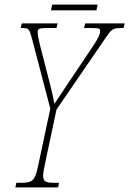

<svg xmlns="http://www.w3.org/2000/svg" viewBox="-20 -816 563 836"><path d="M51 -20H74Q100 -20 113 -26Q126 -32 133.5 -49.5Q141 -67 149 -108L199 -343L121 -641Q114 -668 110 -677.5Q106 -687 100 -690.5Q94 -694 80 -694H70L75 -714H231L226 -694H181Q158 -694 151 -690.5Q144 -687 144 -677Q144 -659 154 -620L199 -445Q207 -414 217 -364L271 -445L385 -615Q404 -644 410 -657.5Q416 -671 416 -681Q416 -690 409 -692Q402 -694 375 -694H346L351 -714H523L518 -694H505Q485 -694 475 -689.5Q465 -685 455.5 -673Q446 -661 420 -622L226 -339L177 -108Q168 -69 168 -51Q168 -32 178 -26Q188 -20 214 -20H237L233 0H47ZM207 -796H405L400 -771H202Z"/></svg>

Font: Noto Serif CondThin
Style: Italic
Weight: 250
Width: 3
Italic angle: -12°
Designer: Monotype Design Team
Foundry: Monotype Imaging Inc.
Version: Version 1.001